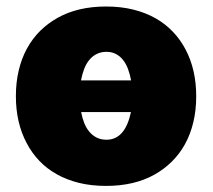

<svg xmlns="http://www.w3.org/2000/svg" viewBox="-20 -573 668 602"><path d="M312.5 9.9Q266.3 9.9 227.6 0.4Q188.9 -9.2 157.7 -26.8Q126.4 -44.4 103 -69.1Q79.5 -93.8 63.6 -124.3Q29.8 -187.9 29.8 -271.3Q29.8 -315.3 38.9 -353Q47.9 -390.6 64.8 -421.3Q81.7 -452.1 105.8 -476Q130 -500 160.5 -517Q223.7 -552.6 312.5 -552.6Q359 -552.6 397.7 -543Q436.4 -533.4 467.5 -515.8Q498.6 -498.2 522 -473.5Q545.5 -448.9 561.4 -418.7Q595.2 -355.1 595.2 -271.3Q595.2 -226.9 586.1 -189.5Q577.1 -152 560.2 -121.3Q543.3 -90.6 519 -66.6Q494.7 -42.6 464.5 -25.6Q401.3 9.9 312.5 9.9ZM391 -321Q387.4 -340.6 381.2 -357.1Q375 -373.6 365.4 -385.5Q355.8 -397.4 343 -403.9Q330.3 -410.5 313.9 -410.5Q296.9 -410.5 283.6 -403.9Q270.2 -397.4 260.3 -385.5Q250.4 -373.6 244 -357.1Q237.6 -340.6 234 -321ZM313.9 -134.9Q372.2 -134.9 390.6 -221.6H234.4Q237.9 -202.8 244.3 -186.8Q250.7 -170.8 260.7 -159.3Q270.6 -147.7 283.7 -141.3Q296.9 -134.9 313.9 -134.9Z"/></svg>

Font: Linik Sans Black
Style: Regular
Weight: 900
Designer: Fonts by Rasmus Andersson / Changes by Cristiano Sobral with parts from Marc Monis
Foundry: rsms
Version: Version 3.020; ttfautohint (v1.6)